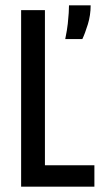

<svg xmlns="http://www.w3.org/2000/svg" viewBox="-20 -698 381 718"><path d="M59 0V-660H148V0ZM91 0V-80H333V0ZM224 -552Q231 -586 233.5 -609.5Q236 -633 237 -649.5Q238 -666 238 -678H319Q319 -641 308.5 -607Q298 -573 288 -552Z"/></svg>

Font: Bricolage Grotesque 36pt Condensed
Style: Regular
Weight: 400
Width: 3
Designer: Mathieu Triay
Foundry: Atelier Triay
Version: Version 1.001;gftools[0.9.33.dev8+g029e19f]